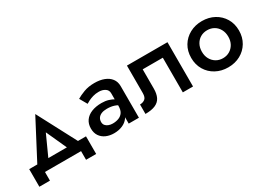

<svg xmlns="http://www.w3.org/2000/svg" viewBox="-17 -1066 2367 1727"><g transform="rotate(-30 1166.0 -202.5)"><path d="M335 -305 460 -30 573 -43 335 -495 98 -43 210 -30ZM525 0V90H630V-93H40V90H150V0Z M812 -136Q812 -160 824 -177.5Q836 -195 859 -204.5Q882 -214 916 -214Q958 -214 990 -203.5Q1022 -193 1053 -170V-227Q1045 -237 1024 -250Q1003 -263 971.5 -273Q940 -283 900 -283Q840 -283 795.5 -265Q751 -247 727 -213Q703 -179 703 -132Q703 -85 724.5 -53.5Q746 -22 782.5 -6Q819 10 864 10Q912 10 951 -6.5Q990 -23 1013 -54.5Q1036 -86 1036 -130L1020 -183Q1020 -142 1004 -118Q988 -94 960 -83Q932 -72 897 -72Q874 -72 854.5 -79.5Q835 -87 823.5 -101Q812 -115 812 -136ZM789 -339Q800 -346 820.5 -356.5Q841 -367 868.5 -375Q896 -383 929 -383Q967 -383 993.5 -365.5Q1020 -348 1020 -316V0H1126V-328Q1126 -374 1101.5 -406Q1077 -438 1034 -454.5Q991 -471 934 -471Q872 -471 824 -453Q776 -435 745 -416Z M1688 -460H1267V-175Q1267 -130 1245.5 -114Q1224 -98 1194 -98V0Q1259 0 1298.5 -17.5Q1338 -35 1355.5 -70.5Q1373 -106 1373 -160V-360H1582V0H1688Z M1802 -230Q1802 -160 1834.5 -105.5Q1867 -51 1923.5 -20.5Q1980 10 2050 10Q2121 10 2177 -20.5Q2233 -51 2265.5 -105.5Q2298 -160 2298 -230Q2298 -301 2265.5 -355Q2233 -409 2177 -439.5Q2121 -470 2050 -470Q1980 -470 1923.5 -439.5Q1867 -409 1834.5 -355Q1802 -301 1802 -230ZM1913 -230Q1913 -273 1931 -306Q1949 -339 1980 -357Q2011 -375 2050 -375Q2089 -375 2120 -357Q2151 -339 2169 -306Q2187 -273 2187 -230Q2187 -187 2169 -154.5Q2151 -122 2120 -103.5Q2089 -85 2050 -85Q2011 -85 1980 -103.5Q1949 -122 1931 -154.5Q1913 -187 1913 -230Z"/></g></svg>

Font: Jost Medium
Style: Regular
Weight: 500
Version: Version 3.710